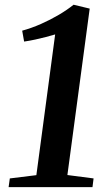

<svg xmlns="http://www.w3.org/2000/svg" viewBox="-20 -772 458 792"><path d="M20.5 -36 130 -49.5 207.5 -630Q191 -625 170 -619.5Q149 -614 126 -609Q103 -604 79.5 -600.5L71.5 -645.5Q110 -656 149 -673.2Q188 -690.5 222.8 -711Q257.5 -731.5 283.5 -752.5L350 -736.5L258 -50L366 -36L361.5 0H15.5Z"/></svg>

Font: Merriweather 72pt SemiBold
Style: Italic
Weight: 600
Italic angle: -7.8°
Version: Version 2.101